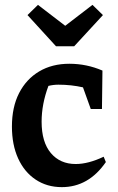

<svg xmlns="http://www.w3.org/2000/svg" viewBox="-20 -759 484 789"><path d="M234 10Q173 10 126.5 -21Q80 -52 54.5 -108Q29 -164 29 -239Q29 -319 58.5 -376.5Q88 -434 141 -465.5Q194 -497 265 -497Q336 -497 401 -469L399 -311H353L321 -400Q273 -411 220 -411Q199 -411 179 -406Q151 -331 151 -259Q151 -175 189 -130Q227 -85 291 -85Q343 -85 406 -115L415 -93Q344 10 234 10ZM210 -569 93 -697 136 -739 248 -653 360 -739 403 -697 285 -569Z"/></svg>

Font: Piazzolla SemiBold
Style: Regular
Weight: 600
Designer: Juan Pablo del Peral
Foundry: Huerta Tipografica
Version: Version 1.330